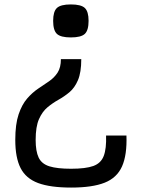

<svg xmlns="http://www.w3.org/2000/svg" viewBox="-20 -651 640 867"><path d="M301 196Q207 196 152 175.5Q97 155 73 108Q49 61 49 -19Q49 -90 64 -134.5Q79 -179 102.5 -206Q126 -233 152 -250.5Q178 -268 201.5 -284Q225 -300 240 -323Q255 -346 255 -384H347Q347 -324 332 -289Q317 -254 293.5 -234.5Q270 -215 244 -200.5Q218 -186 194.5 -166.5Q171 -147 156 -113Q141 -79 141 -19Q141 32 154.5 60.5Q168 89 203 100Q238 111 301 111Q367 111 401.5 98.5Q436 86 448.5 53Q461 20 459 -39H551Q554 49 531 100.5Q508 152 452.5 174Q397 196 301 196ZM300 -482Q254 -482 237 -498Q220 -514 220 -557Q220 -599 237 -615Q254 -631 300 -631Q346 -631 363 -615Q380 -599 380 -557Q380 -514 363 -498Q346 -482 300 -482Z"/></svg>

Font: Victor Mono Thin SemiBold
Style: Regular
Weight: 600
Monospace: yes
Version: Version 1.561;gftools[0.9.30]